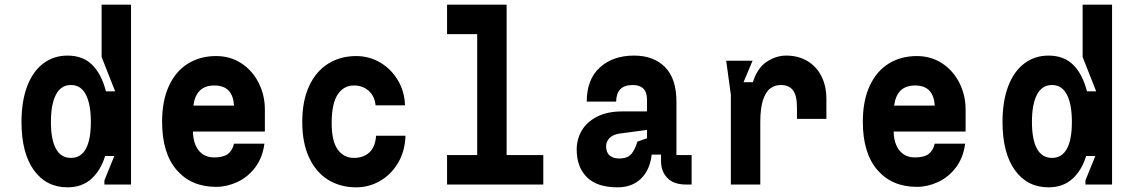

<svg xmlns="http://www.w3.org/2000/svg" viewBox="-20 -790 4840 822"><path d="M541 0H427V-17.8L469.4 -122H430Q411.2 -60.4 371.1 -24.2Q331 12 269 12Q178 12 125 -61.5Q72 -135 72 -268Q72 -356 96.1 -420Q120.2 -484 164.9 -518Q209.6 -552 269 -552Q334.6 -552 374.5 -512.6Q414.4 -473.2 433.6 -399H473L415 -546V-770H541ZM369 -268Q369 -343 347.8 -384.5Q326.6 -426 283.8 -426Q241 -426 219.5 -384.8Q198 -343.6 198 -268Q198 -192.4 219.5 -153.2Q241 -114 283.8 -114Q326.6 -114 347.8 -153.3Q369 -192.6 369 -268Z M674 -269Q674 -359.4 703.5 -422.7Q733 -486 785.2 -518Q837.4 -550 905 -550Q966.6 -550 1014.1 -518.5Q1061.6 -487 1087.8 -434.4Q1114 -381.8 1114 -321V-227H806Q806.6 -192.6 817.5 -167.7Q828.4 -142.8 848.5 -129.4Q868.6 -116 896.8 -116Q935.6 -116 955.2 -130.4Q974.8 -144.8 981.8 -175H1112Q1104 -114.4 1072.2 -72.7Q1040.4 -31 995.7 -10.5Q951 10 905 10Q799 10 736.5 -62Q674 -134 674 -269ZM898 -424Q857.6 -424 835.6 -402.2Q813.6 -380.4 808 -338H982Q979.4 -380.4 958.7 -402.2Q938 -424 898 -424Z M1505 -550Q1560.6 -550 1607.6 -522.4Q1654.6 -494.8 1683.3 -446.6Q1712 -398.4 1714 -339H1588Q1584.4 -377.6 1558.9 -400.8Q1533.4 -424 1495 -424Q1451.4 -424 1426 -385.8Q1400.6 -347.6 1400 -268Q1399 -188.4 1424.9 -151.2Q1450.8 -114 1495 -114Q1536.4 -114 1561.7 -137.7Q1587 -161.4 1590 -209H1716Q1714 -143 1684.3 -92.8Q1654.6 -42.6 1607.1 -15.3Q1559.6 12 1505 12Q1437.4 12 1385.2 -20Q1333 -52 1303.5 -115Q1274 -178 1274 -268Q1274 -358.4 1303.5 -421.7Q1333 -485 1385.2 -517.5Q1437.4 -550 1505 -550Z M1894 -644V-770H2149V-126H2306V0H1894V-126H2023V-644Z M2941 0H2917Q2864 0 2837 -28.3Q2810 -56.6 2810 -100V-128H2770Q2762.6 -62.4 2724.3 -25.2Q2686 12 2624 12Q2536 12 2492.5 -31.5Q2449 -75 2449 -150Q2449 -194.2 2470.8 -231.3Q2492.6 -268.4 2536.6 -290.7Q2580.6 -313 2644 -313H2750V-363Q2750 -395.6 2734.2 -410.8Q2718.4 -426 2688.6 -426Q2652.4 -426 2635.2 -407.4Q2618 -388.8 2618 -355H2492Q2492 -450.4 2548.2 -501.2Q2604.4 -552 2694 -552Q2779.2 -552 2827.6 -502.3Q2876 -452.6 2876 -355V-126H2941ZM2709 -183.8 2750 -198V-233.8L2632.8 -218.2Q2602.8 -213.8 2588 -197.4Q2573.2 -181 2575 -157.8Q2577.4 -131.2 2596.2 -119.9Q2615 -108.6 2644.4 -112.2Q2671.4 -115.2 2685.2 -133.4Q2699 -151.6 2709 -183.8Z M3109 -384 3089 -530H3202L3163.2 -438H3203.2Q3222.4 -499 3262.4 -525.5Q3302.4 -552 3346 -552Q3397.2 -552 3436.4 -528.8Q3475.6 -505.6 3496.8 -463.6Q3518 -421.6 3518 -366V-281H3392V-330Q3392 -380.4 3375.2 -403.2Q3358.4 -426 3323 -426Q3297 -426 3277.4 -411.2Q3257.8 -396.4 3246.4 -361.1Q3235 -325.8 3235 -267V0H3109Z M3674 -269Q3674 -359.4 3703.5 -422.7Q3733 -486 3785.2 -518Q3837.4 -550 3905 -550Q3966.6 -550 4014.1 -518.5Q4061.6 -487 4087.8 -434.4Q4114 -381.8 4114 -321V-227H3806Q3806.6 -192.6 3817.5 -167.7Q3828.4 -142.8 3848.5 -129.4Q3868.6 -116 3896.8 -116Q3935.6 -116 3955.2 -130.4Q3974.8 -144.8 3981.8 -175H4112Q4104 -114.4 4072.2 -72.7Q4040.4 -31 3995.7 -10.5Q3951 10 3905 10Q3799 10 3736.5 -62Q3674 -134 3674 -269ZM3898 -424Q3857.6 -424 3835.6 -402.2Q3813.6 -380.4 3808 -338H3982Q3979.4 -380.4 3958.7 -402.2Q3938 -424 3898 -424Z M4741 0H4627V-17.8L4669.4 -122H4630Q4611.2 -60.4 4571.1 -24.2Q4531 12 4469 12Q4378 12 4325 -61.5Q4272 -135 4272 -268Q4272 -356 4296.1 -420Q4320.2 -484 4364.9 -518Q4409.6 -552 4469 -552Q4534.6 -552 4574.5 -512.6Q4614.4 -473.2 4633.6 -399H4673L4615 -546V-770H4741ZM4569 -268Q4569 -343 4547.8 -384.5Q4526.6 -426 4483.8 -426Q4441 -426 4419.5 -384.8Q4398 -343.6 4398 -268Q4398 -192.4 4419.5 -153.2Q4441 -114 4483.8 -114Q4526.6 -114 4547.8 -153.3Q4569 -192.6 4569 -268Z"/></svg>

Font: Fliege Mono Thin
Style: Regular
Weight: 100
Version: Version 0.020;Glyphs 3.3 (3306)